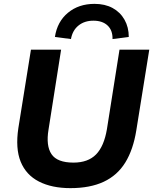

<svg xmlns="http://www.w3.org/2000/svg" viewBox="-20 -962 792 993"><path d="M344 11Q248 11 181.5 -23Q115 -57 87 -125.5Q59 -194 75 -300L140 -705H296L231 -292Q217 -208 246.5 -164.5Q276 -121 360 -121Q435 -121 476.5 -163Q518 -205 533 -294L598 -705H752L685 -288Q669 -188 628 -121.5Q587 -55 516.5 -22Q446 11 344 11ZM347 -760 264 -771Q276 -850 331.5 -896Q387 -942 469 -942Q523 -942 562.5 -920.5Q602 -899 624 -860Q646 -821 646 -771L562 -760Q563 -805 536.5 -830Q510 -855 463 -855Q417 -855 386 -830Q355 -805 347 -760Z"/></svg>

Font: Mulish ExtraLight ExtraBold
Style: Italic
Weight: 800
Italic angle: -9°
Version: Version 3.603